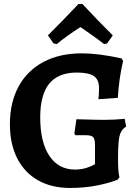

<svg xmlns="http://www.w3.org/2000/svg" viewBox="-20 -918 694 950"><path d="M29 -303Q29 -411 72 -490Q115 -569 195 -611.5Q275 -654 384 -654Q468 -654 582 -629L589 -616Q569 -532 563 -434L467 -427Q470 -453 470 -482Q470 -524 444.5 -541.5Q419 -559 360 -559Q269 -559 224 -504.5Q179 -450 179 -337Q179 -214 224.5 -146.5Q270 -79 351 -79Q381 -79 407 -87Q433 -95 450 -106V-201Q450 -230 441 -239.5Q432 -249 405 -249H353L348 -257L358 -328Q382 -328 399 -327Q455 -325 497 -325Q544 -325 597 -330L604 -292Q587 -281 578.5 -264.5Q570 -248 567 -217.5Q564 -187 564 -128Q564 -68 571 -41L562 -29Q520 -12 458.5 0Q397 12 327 12Q235 12 168 -26Q101 -64 65 -135Q29 -206 29 -303ZM245 -703 217 -743Q284 -809 368 -898H388Q471 -809 538 -743L510 -703L495 -700Q459 -728 422 -753.5Q385 -779 378 -784Q312 -742 261 -700Z"/></svg>

Font: Alegreya
Style: Bold
Weight: 700
Designer: Juan Pablo del Peral
Foundry: Huerta Tipografica
Version: Version 2.008; ttfautohint (v1.8)